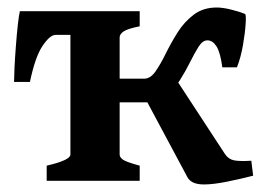

<svg xmlns="http://www.w3.org/2000/svg" viewBox="-20 -484 698 514"><path d="M575.2 -303.7Q569.8 -343.8 559.6 -359.9Q549.3 -376 535.2 -376Q522.5 -376 511.7 -359.1Q501 -342.3 488.8 -317.6Q476.6 -293 460.9 -268.3Q445.3 -243.7 423.8 -226.8Q402.3 -210 372.6 -210H297.9V-273.4H366.2Q382.8 -273.4 396.2 -292.7Q409.7 -312 423.6 -340.3Q437.5 -368.7 455.3 -397Q473.1 -425.3 498.5 -444.6Q523.9 -463.9 560.1 -463.9Q576.2 -463.9 598.1 -458.5Q620.1 -453.1 635.7 -446.8Q639.2 -445.8 637.7 -421.4Q636.2 -397 630.6 -364Q625 -331.1 614.3 -303.7ZM105 0V-40.5Q168.5 -55.2 168.5 -70.3V-212.9Q168.5 -257.8 189 -284.2Q209.5 -310.5 233.4 -332L300.3 -315.4V-70.3Q300.3 -63 309.1 -56.6Q317.9 -50.3 354 -40.5V0ZM354 -454.1V-413.6Q321.8 -407.2 311 -399.9Q300.3 -392.6 300.3 -383.8V-225.1Q300.3 -195.3 281 -175.5Q261.7 -155.8 237.1 -144.3Q212.4 -132.8 196.3 -127L168.5 -143.6V-393.6Q168.5 -400.9 154.8 -404.8Q141.1 -408.7 105 -413.6V-454.1ZM525.9 9.8Q491.7 9.8 481.4 -10.3L366.7 -224.6L457 -263.2L582.5 -71.3Q591.8 -57.6 606.9 -54.7Q622.1 -51.8 652.8 -53.7L657.7 -13.7Q627.9 -5.9 589.6 2Q551.3 9.8 525.9 9.8ZM128.9 -390.6Q113.8 -390.6 94 -361.3Q74.2 -332 60.1 -264.6H17.6Q17.6 -275.4 18.8 -302Q20 -328.6 22.5 -360.4Q24.9 -392.1 27.8 -418.5Q30.8 -444.8 33.2 -454.1H280.8L243.7 -390.6Z"/></svg>

Font: Gentium Book Plus
Style: Bold
Weight: 700
Designer: Victor Gaultney, Annie Olsen, Iska Routamaa, Becca Hirsbrunner
Foundry: SIL International
Version: Version 6.101